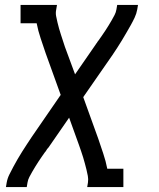

<svg xmlns="http://www.w3.org/2000/svg" viewBox="-20 -550 640 775"><path d="M4 205 7 187Q10 170 18 154Q26 138 34 123Q42 108 51 92.5Q60 77 69.5 62Q79 47 88.5 32.5Q98 18 108 3L225 -167L164 -336Q154 -366 144 -395.5Q134 -425 128 -456H63V-530H210L207 -512Q204 -498 206.5 -485Q209 -472 212 -459.5Q215 -447 218.5 -434.5Q222 -422 226 -410Q230 -398 234 -385.5Q238 -373 242 -361L283 -250L366 -370Q367 -372 368.5 -374Q370 -376 372 -378Q372 -378 372 -378Q372 -378 372 -378V-379Q373 -381 374.5 -382.5Q376 -384 378 -387Q378 -387 378 -387Q378 -387 378 -387Q385 -397 392 -407Q399 -417 405.5 -427Q412 -437 418.5 -447.5Q425 -458 431 -468.5Q437 -479 442.5 -489.5Q448 -500 450 -512L453 -530H537L534 -512Q531 -495 523.5 -479Q516 -463 507.5 -448Q499 -433 490 -417.5Q481 -402 472 -387Q463 -372 453.5 -357.5Q444 -343 434 -328L316 -158L377 11Q387 41 397 70.5Q407 100 413 131H478V205H332L335 187Q337 173 334.5 160Q332 147 329 134.5Q326 122 322.5 109.5Q319 97 315.5 85Q312 73 307.5 60.5Q303 48 299 36L259 -75L176 45Q174 47 172.5 49Q171 51 169 53Q169 53 169 53Q169 53 169 53V54Q168 56 166.5 57.5Q165 59 164 62Q164 62 163.5 62Q163 62 163 62Q156 72 149 82Q142 92 135.5 102Q129 112 122.5 122.5Q116 133 110 143.5Q104 154 98.5 164.5Q93 175 91 187L88 205Z"/></svg>

Font: Iosevka Curly Slab Extended
Style: Italic
Weight: 400
Width: 7
Italic angle: -9°
Monospace: yes
Designer: Belleve Invis
Foundry: Belleve Invis
Version: Version 11.1.0; ttfautohint (v1.8.3)